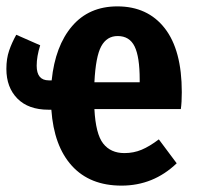

<svg xmlns="http://www.w3.org/2000/svg" viewBox="-22 -566 618 602"><path d="M545 -224H274Q278 -146 301.5 -116Q325 -86 368 -86Q397 -86 422 -96.5Q447 -107 476 -129L532 -54Q459 16 359 16Q260 16 203.5 -46Q147 -108 139 -222H130Q67 -222 32.5 -257Q-2 -292 -2 -350Q-2 -382 6.5 -407Q15 -432 29 -457L104 -424Q93 -389 93 -360Q93 -314 131 -314H140Q151 -422 204 -484Q257 -546 346 -546Q441 -546 494.5 -477.5Q548 -409 548 -277Q548 -245 545 -224ZM416 -316Q416 -388 400 -420.5Q384 -453 347 -453Q313 -453 295.5 -421Q278 -389 274 -308H416Z"/></svg>

Font: Fira Sans Compressed SemiBold
Style: Regular
Weight: 600
Width: 1
Designer: bBox Type GmbH & Carrois Corporate GbR & Edenspiekermann AG
Foundry: bBox Type GmbH & Carrois Corporate GbR & Edenspiekermann AG
Version: Version 4.301